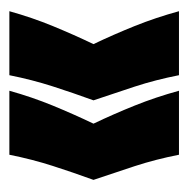

<svg xmlns="http://www.w3.org/2000/svg" viewBox="-16 -474 411 420"><g transform="rotate(-90 190.0 -264.5)"><path d="M61 -79Q51 -130 36 -176Q21 -222 6 -266Q22 -310 36.5 -355Q51 -400 61 -450H201Q187 -400 168.5 -355Q150 -310 129 -266Q150 -222 168.5 -176Q187 -130 201 -79ZM235 -79Q225 -130 210 -176Q195 -222 180 -266Q196 -310 210.5 -355Q225 -400 235 -450H375Q361 -400 342.5 -355Q324 -310 303 -266Q324 -222 342.5 -176Q361 -130 375 -79Z"/></g></svg>

Font: Bricolage Grotesque 96pt Condensed Bricolage Grotesque 48pt Condensed Regular
Style: Bold
Weight: 700
Width: 3
Designer: Mathieu Triay
Foundry: Atelier Triay
Version: Version 1.001; ttfautohint (v1.8.4.7-5d5b);gftools[0.9.33.de